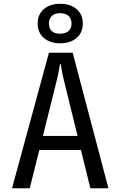

<svg xmlns="http://www.w3.org/2000/svg" viewBox="-20 -1000 640 1020"><path d="M44 0 240 -720H366L556 0H460L410 -203H189L138 0ZM208 -278H392L322 -563Q317 -584 313 -601.5Q309 -619 307 -633Q305 -648 303 -660H299Q297 -648 294 -633Q292 -619 288 -601.5Q284 -584 279 -563ZM180 -875Q180 -923 213 -951.5Q246 -980 300 -980Q354 -980 387 -951.5Q420 -923 420 -875Q420 -827 387 -798.5Q354 -770 300 -770Q246 -770 213 -798.5Q180 -827 180 -875ZM240 -875Q240 -849 255 -835Q270 -821 299 -821Q328 -821 344 -835Q360 -849 360 -875Q360 -901 344 -915.5Q328 -930 299 -930Q271 -930 255.5 -915.5Q240 -901 240 -875Z"/></svg>

Font: JetBrainsMono NF
Style: Regular
Weight: 400
Monospace: yes
Designer: Philipp Nurullin, Konstantin Bulenkov
Foundry: JetBrains
Version: Version 1.0.2; ttfautohint (v1.8.3)